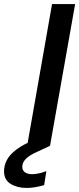

<svg xmlns="http://www.w3.org/2000/svg" viewBox="-114 -720 391 948"><path d="M20 0 143 -700H257L133 0ZM18 208Q-29 208 -61.5 188Q-94 168 -94 126Q-94 96 -79.5 69Q-65 42 -30.5 16.5Q4 -9 64 -33L117 -54L133 0L75 27Q31 46 13.5 64.5Q-4 83 -4 104Q-4 121 9 130.5Q22 140 44 140Q75 140 115 125L104 194Q84 200 61.5 204Q39 208 18 208Z"/></svg>

Font: Rethink Sans SemiBold
Style: Italic
Weight: 600
Italic angle: -10°
Designer: The Rethink Sans project authors (Hans Thiessen). DM Sans designed by Colophon Foundry.
Foundry: Rethink Communications LLC
Version: Version 1.001